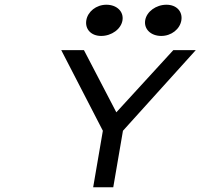

<svg xmlns="http://www.w3.org/2000/svg" viewBox="-20 -792 869 812"><path d="M662 -640C705 -640 741 -669 747 -706C753 -743 727 -772 684 -772C640 -772 600 -743 594 -706C588 -669 618 -640 662 -640ZM408 -640C452 -640 492 -669 498 -706C504 -743 474 -772 430 -772C387 -772 351 -743 345 -706C339 -669 365 -640 408 -640ZM713 -580 472 -317 335 -580H239L415 -239L374 0H459L500 -239L808 -580Z"/></svg>

Font: Charger Monospace
Style: Regular
Weight: 400
Designer: Jasper
Foundry: Cannot Into Space Fonts
Version: Version 0.980